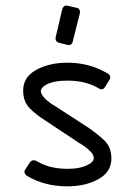

<svg xmlns="http://www.w3.org/2000/svg" viewBox="-20 -660 477 680"><path d="M177.2 -528.3 200.2 -626.5Q205.6 -644 221.2 -639.2L250 -632.8Q265.6 -629.9 262.7 -612.3L237.8 -513.7Q234.9 -498 218.8 -501L189.9 -508.3Q174.3 -512.7 177.2 -528.3ZM361.8 -399.4Q375.5 -391.1 367.2 -376.5L351.6 -351.6Q343.3 -337.9 328.6 -347.7Q283.2 -374.5 218.8 -374.5Q169.9 -374.5 143.1 -359.9Q126.5 -350.6 124.5 -338.4Q124.5 -330.1 131.3 -320.6Q138.2 -311 143.8 -306.4Q149.4 -301.8 161.6 -292.5L175.3 -284.2L297.9 -204.6Q331.1 -180.7 350.6 -161.6Q374.5 -137.7 374.5 -98.6Q374.5 -50.8 328.4 -25.4Q282.2 0 218.8 0Q137.7 0 75.7 -37.1Q61 -48.3 70.3 -61L85.9 -85Q94.2 -96.2 108.9 -90.3Q152.3 -62.5 218.8 -62Q265.6 -62 293.5 -77.6Q312 -86.9 312 -99.6Q312 -103.5 310.5 -108.4Q309.1 -113.3 306.4 -116.7Q303.7 -120.1 299.6 -124.3Q295.4 -128.4 292.5 -131.1Q289.6 -133.8 284.2 -137.9Q278.8 -142.1 276.4 -143.6Q273.9 -145 268.8 -148.7Q263.7 -152.3 262.2 -152.3L140.1 -233.4Q108.9 -252.9 86.9 -274.9Q62 -298.8 62 -339.4Q62 -387.2 108.4 -412.6Q154.8 -438 218.8 -438Q297.4 -438 361.8 -399.4Z"/></svg>

Font: GOSTRUS
Style: type_B
Weight: 400
Designer: Юрий и Татьяна Кривогуз
Version: Version 02.00